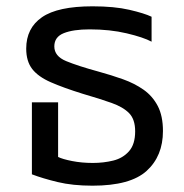

<svg xmlns="http://www.w3.org/2000/svg" viewBox="-20 -578 584 608"><path d="M273 10Q210 10 162.5 -1.5Q115 -13 81 -26V-254H164V-81Q178 -74 208.5 -68Q239 -62 274 -62Q308 -62 338.5 -69.5Q369 -77 388.5 -99Q408 -121 408 -162Q408 -200 389 -219.5Q370 -239 333.5 -252Q297 -265 242 -281Q181 -300 141 -317.5Q101 -335 82 -359.5Q63 -384 63 -424Q63 -489 113 -523.5Q163 -558 273 -558Q342 -558 389.5 -547Q437 -536 460 -525V-446Q434 -460 381 -472.5Q328 -485 264 -485Q212 -485 182 -473Q152 -461 152 -431Q152 -400 189.5 -384.5Q227 -369 293 -351Q333 -340 369.5 -327Q406 -314 434.5 -294Q463 -274 479.5 -242.5Q496 -211 496 -163Q496 -84 444.5 -37Q393 10 273 10Z"/></svg>

Font: Go Noto Kurrent-Regular
Style: Regular
Weight: 400
Designer: Monotype Design Team
Foundry: Monotype Imaging Inc.
Version: Version 2.012; ttfautohint (v1.8.4.7-5d5b)